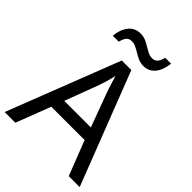

<svg xmlns="http://www.w3.org/2000/svg" viewBox="-257 -1033 1154 1154"><g transform="rotate(45 319.5 -456.5)"><path d="M545 0 459 -221H176L91 0H0L279 -717H360L638 0ZM352 -517Q349 -525 342 -546Q335 -567 328.5 -589.5Q322 -612 318 -624Q311 -593 302 -563.5Q293 -534 287 -517L206 -301H432ZM135 -784Q141 -843 169.5 -877.5Q198 -912 245 -912Q275 -912 301.5 -897.5Q328 -883 352 -869Q376 -855 397 -855Q420 -855 432.5 -869.5Q445 -884 452 -913H502Q496 -855 468 -820Q440 -785 393 -785Q365 -785 338.5 -799Q312 -813 287.5 -827.5Q263 -842 241 -842Q217 -842 205 -827.5Q193 -813 186 -784Z"/></g></svg>

Font: Noto Sans Tagalog
Style: Regular
Weight: 400
Designer: Monotype Design Team
Foundry: Monotype Imaging Inc.
Version: Version 2.001; ttfautohint (v1.8.4.7-5d5b)